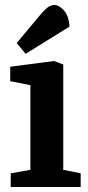

<svg xmlns="http://www.w3.org/2000/svg" viewBox="-20 -751 355 771"><path d="M23 0V-55L102 -69V-409L21 -425V-483L197 -506L234 -492V-69L304 -55V0ZM83 -535 47 -578 143 -693Q155 -707 168 -718.5Q181 -730 197 -731Q215 -732 235.5 -710.5Q256 -689 259 -644Z"/></svg>

Font: Faustina
Style: Bold
Weight: 700
Designer: Alfonso Garcia
Foundry: http://www.omnibus-type.com
Version: Version 1.200